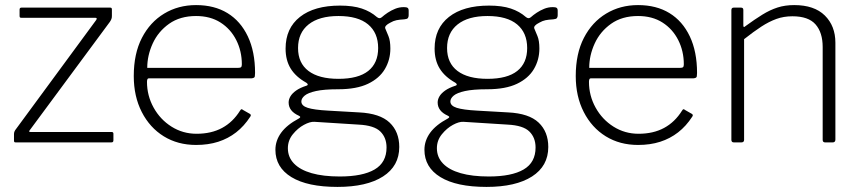

<svg xmlns="http://www.w3.org/2000/svg" viewBox="-20 -560 3386 755"><path d="M42 0Q38 0 36.5 -1.5Q35 -3 35 -8V-33Q35 -38 37 -43Q39 -48 44 -54L358 -481Q364 -490 355 -490H65Q60 -490 58.5 -491.5Q57 -493 57 -498V-522Q57 -530 64 -530H414Q420 -530 420 -523V-497Q420 -490 418 -485Q416 -480 412 -474L97 -48Q91 -41 100 -41H419Q426 -41 426 -34V-9Q426 -5 424.5 -2.5Q423 0 417 0H42Z M558 -238Q558 -184 584 -137Q610 -90 654.5 -62Q699 -34 753 -34Q811 -34 853.5 -57Q896 -80 924 -125Q927 -130 929.5 -130.5Q932 -131 935 -128L963 -112Q969 -108 964 -101Q940 -64 908.5 -39.5Q877 -15 838 -2.5Q799 10 751 10Q679 10 624 -24Q569 -58 537.5 -119.5Q506 -181 506 -261Q506 -349 538 -411Q570 -473 625.5 -506.5Q681 -540 751 -540Q823 -540 874.5 -508.5Q926 -477 954.5 -417Q983 -357 983 -273Q983 -266 982 -259.5Q981 -253 969 -252H565Q561 -252 559.5 -248Q558 -244 558 -238ZM914 -293Q925 -293 928 -296Q931 -299 931 -307Q931 -359 909 -402.5Q887 -446 847 -471.5Q807 -497 751 -497Q688 -497 645 -466.5Q602 -436 580.5 -389Q559 -342 559 -293Z M1568 -532Q1579 -532 1583 -529Q1587 -526 1587 -518V-500Q1587 -493 1584 -489Q1581 -485 1570 -484Q1551 -483 1539 -480.5Q1527 -478 1515 -471Q1491 -459 1495 -448Q1500 -436 1507.5 -418Q1515 -400 1515 -369Q1515 -325 1493.5 -288.5Q1472 -252 1427 -230.5Q1382 -209 1310 -209Q1254 -209 1222.5 -202Q1191 -195 1178 -184Q1165 -173 1165 -161Q1165 -144 1190 -136Q1215 -128 1270 -125L1392 -118Q1474 -114 1512 -78Q1550 -42 1550 18Q1550 93 1486 134Q1422 175 1307 175Q1189 175 1126 136.5Q1063 98 1063 29Q1063 -7 1085.5 -38Q1108 -69 1155 -94Q1166 -100 1155 -105Q1135 -114 1125 -127Q1115 -140 1115 -157Q1115 -169 1122 -181Q1129 -193 1144.5 -204Q1160 -215 1185 -223Q1191 -225 1190 -228.5Q1189 -232 1184 -235Q1143 -258 1123 -290.5Q1103 -323 1103 -369Q1103 -449 1159.5 -493.5Q1216 -538 1317 -538Q1368 -538 1402.5 -526.5Q1437 -515 1462 -493Q1467 -489 1471.5 -488.5Q1476 -488 1481 -492Q1491 -501 1504.5 -510Q1518 -519 1534 -525.5Q1550 -532 1568 -532ZM1311 -250Q1389 -250 1428 -281Q1467 -312 1467 -371Q1467 -431 1427.5 -464Q1388 -497 1311 -497Q1235 -497 1193.5 -464Q1152 -431 1152 -371Q1152 -312 1193 -281Q1234 -250 1311 -250ZM1216 -81Q1199 -82 1175 -69Q1151 -56 1131.5 -32Q1112 -8 1112 23Q1112 58 1136 83Q1160 108 1205.5 121Q1251 134 1316 134Q1406 134 1453 106.5Q1500 79 1500 20Q1500 -19 1475.5 -43Q1451 -67 1390 -70Z M2154 -532Q2165 -532 2169 -529Q2173 -526 2173 -518V-500Q2173 -493 2170 -489Q2167 -485 2156 -484Q2137 -483 2125 -480.5Q2113 -478 2101 -471Q2077 -459 2081 -448Q2086 -436 2093.5 -418Q2101 -400 2101 -369Q2101 -325 2079.5 -288.5Q2058 -252 2013 -230.5Q1968 -209 1896 -209Q1840 -209 1808.5 -202Q1777 -195 1764 -184Q1751 -173 1751 -161Q1751 -144 1776 -136Q1801 -128 1856 -125L1978 -118Q2060 -114 2098 -78Q2136 -42 2136 18Q2136 93 2072 134Q2008 175 1893 175Q1775 175 1712 136.5Q1649 98 1649 29Q1649 -7 1671.5 -38Q1694 -69 1741 -94Q1752 -100 1741 -105Q1721 -114 1711 -127Q1701 -140 1701 -157Q1701 -169 1708 -181Q1715 -193 1730.5 -204Q1746 -215 1771 -223Q1777 -225 1776 -228.5Q1775 -232 1770 -235Q1729 -258 1709 -290.5Q1689 -323 1689 -369Q1689 -449 1745.5 -493.5Q1802 -538 1903 -538Q1954 -538 1988.5 -526.5Q2023 -515 2048 -493Q2053 -489 2057.5 -488.5Q2062 -488 2067 -492Q2077 -501 2090.5 -510Q2104 -519 2120 -525.5Q2136 -532 2154 -532ZM1897 -250Q1975 -250 2014 -281Q2053 -312 2053 -371Q2053 -431 2013.5 -464Q1974 -497 1897 -497Q1821 -497 1779.5 -464Q1738 -431 1738 -371Q1738 -312 1779 -281Q1820 -250 1897 -250ZM1802 -81Q1785 -82 1761 -69Q1737 -56 1717.5 -32Q1698 -8 1698 23Q1698 58 1722 83Q1746 108 1791.5 121Q1837 134 1902 134Q1992 134 2039 106.5Q2086 79 2086 20Q2086 -19 2061.5 -43Q2037 -67 1976 -70Z M2296 -238Q2296 -184 2322 -137Q2348 -90 2392.5 -62Q2437 -34 2491 -34Q2549 -34 2591.5 -57Q2634 -80 2662 -125Q2665 -130 2667.5 -130.5Q2670 -131 2673 -128L2701 -112Q2707 -108 2702 -101Q2678 -64 2646.5 -39.5Q2615 -15 2576 -2.5Q2537 10 2489 10Q2417 10 2362 -24Q2307 -58 2275.5 -119.5Q2244 -181 2244 -261Q2244 -349 2276 -411Q2308 -473 2363.5 -506.5Q2419 -540 2489 -540Q2561 -540 2612.5 -508.5Q2664 -477 2692.5 -417Q2721 -357 2721 -273Q2721 -266 2720 -259.5Q2719 -253 2707 -252H2303Q2299 -252 2297.5 -248Q2296 -244 2296 -238ZM2652 -293Q2663 -293 2666 -296Q2669 -299 2669 -307Q2669 -359 2647 -402.5Q2625 -446 2585 -471.5Q2545 -497 2489 -497Q2426 -497 2383 -466.5Q2340 -436 2318.5 -389Q2297 -342 2297 -293Z M2866 0Q2856 0 2856 -10V-520Q2856 -530 2865 -530H2894Q2903 -530 2903 -521V-460Q2903 -455 2905 -454Q2907 -453 2911 -457Q2948 -484 2978 -502.5Q3008 -521 3037.5 -530.5Q3067 -540 3103 -540Q3182 -540 3223.5 -499Q3265 -458 3265 -392V-11Q3265 0 3254 0H3225Q3220 0 3217.5 -2.5Q3215 -5 3215 -10V-375Q3215 -432 3187 -464Q3159 -496 3096 -496Q3062 -496 3033 -485.5Q3004 -475 2974 -455.5Q2944 -436 2906 -406V-10Q2906 0 2895 0H2866Z"/></svg>

Font: Libre Franklin ExtraLight
Style: Regular
Weight: 250
Designer: Pablo Impallari, Rodrigo Fuenzalida, Nhung Nguyen
Foundry: Impallari Type
Version: Version 3.000